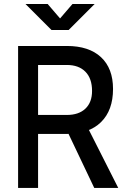

<svg xmlns="http://www.w3.org/2000/svg" viewBox="-20 -918 626 938"><path d="M159.2 -263.7V-356.4H306.6Q364.7 -356.4 397.2 -387.2Q429.7 -418 429.7 -473.6Q429.7 -534.7 397.2 -567.6Q364.7 -600.6 306.6 -600.6H161.1L149.4 -693.4H306.6Q414.6 -693.4 473.4 -638.7Q532.2 -584 532.2 -483.4Q532.2 -378.9 473.4 -321.3Q414.6 -263.7 306.6 -263.7ZM68.4 0V-693.4H166V0ZM440.4 0 285.2 -326.2H392.6L557.6 0ZM231.4 -771.5 104.5 -898.4H212.9L278.3 -822.3H268.6L334 -898.4H442.4L315.4 -771.5Z"/></svg>

Font: Cascadia Code PL
Style: Regular
Weight: 400
Monospace: yes
Designer: Aaron Bell
Foundry: Saja Typeworks
Version: Version 2102.003